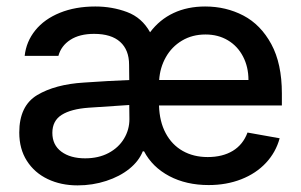

<svg xmlns="http://www.w3.org/2000/svg" viewBox="-20 -557 924 589"><path d="M421.9 -92.8H418Q406.2 -63 377 -39.3Q347.7 -15.6 305.9 -2Q264.2 11.7 217.8 11.7Q167 11.7 126.5 -7.6Q85.9 -26.9 62.5 -63.5Q39.1 -100.1 39.1 -150.4Q39.1 -232.4 94.2 -265.4Q149.4 -298.3 237.3 -303.7Q270.5 -306.2 309.8 -308.3Q349.1 -310.5 376.5 -311.5L376 -358.4Q376 -403.8 348.6 -428.5Q321.3 -453.1 268.6 -453.1Q224.1 -453.1 195.8 -434.8Q167.5 -416.5 159.2 -385.7H55.7Q60.5 -429.7 88.4 -464.1Q116.2 -498.5 163.8 -517.8Q211.4 -537.1 272.5 -537.1Q324.2 -537.1 369.9 -520Q415.5 -502.9 440.4 -458Q469.7 -497.1 512.5 -517.1Q555.2 -537.1 609.4 -537.1Q673.3 -537.1 726.6 -509.3Q779.8 -481.4 812.3 -421.6Q844.7 -361.8 844.7 -270.5V-233.4H467.8Q469.2 -184.1 488.3 -148.4Q507.3 -112.8 540.5 -94Q573.7 -75.2 617.2 -75.2Q662.6 -75.2 694.1 -94.2Q725.6 -113.3 739.3 -150.4L837.9 -132.8Q826.2 -89.8 795.9 -57.4Q765.6 -24.9 720.2 -7.1Q674.8 10.7 620.1 10.7Q551.3 10.7 499.3 -16.8Q447.3 -44.4 421.9 -92.8ZM241.2 -71.3Q282.2 -71.3 313 -87.6Q343.8 -104 360.4 -131.6Q377 -159.2 377 -191.4L376.5 -234.9L252 -226.6Q197.8 -222.7 169.2 -204.6Q140.6 -186.5 140.6 -149.4Q140.6 -112.3 168.2 -91.8Q195.8 -71.3 241.2 -71.3ZM742.2 -311.5Q742.2 -351.6 725.6 -383.5Q709 -415.5 679.2 -433.3Q649.4 -451.2 610.4 -451.2Q569.8 -451.2 538.3 -432.4Q506.8 -413.6 488.8 -381.6Q470.7 -349.6 468.3 -311.5Z"/></svg>

Font: Pretendard Medium
Style: Regular
Weight: 500
Designer: Base glyphs from Inter by Rasmus Andersson; Hangeul glyphs from Noto Sans CJK(Source Han Sans) by Jang Soo-young and Kan
Foundry: Kil Hyung-jin
Version: Version 1.309